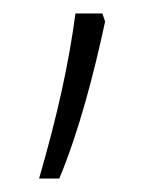

<svg xmlns="http://www.w3.org/2000/svg" viewBox="-20 -136 234 285"><path d="M132 -116H92C82 -41 65 36 38 129H68C97 60 120 -29 136 -104Z"/></svg>

Font: Noto Sans Arabic UI Cn XLt
Style: Regular
Weight: 200
Width: 3
Designer: Monotype Design Team, Nadine Chahine and Nizar Qandah
Foundry: Monotype Imaging Inc.
Version: Version 2.010